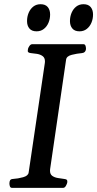

<svg xmlns="http://www.w3.org/2000/svg" viewBox="-20 -906 469 926"><path d="M25.4 -21Q25.4 -30.8 28.8 -36.6Q32.2 -42.5 43 -43Q66.9 -44.4 91.6 -51.3Q116.2 -58.1 118.2 -74.2L196.3 -602.5Q196.8 -605 196.8 -609.9Q196.8 -627.4 185.5 -635.5Q174.3 -643.6 158.4 -646.2Q142.6 -648.9 128.9 -649.9Q113.8 -651.4 113.8 -660.2Q113.8 -661.6 114.3 -663.8Q114.7 -666 114.7 -668Q114.7 -673.3 121.1 -683.1Q127.4 -692.9 135.7 -692.9H382.3Q390.6 -692.9 393.1 -683.1Q395.5 -673.3 394.5 -668Q392.1 -651.4 375 -649.9Q351.1 -647.9 326.2 -641.6Q301.3 -635.3 298.8 -618.7L221.7 -90.3Q221.2 -87.4 221.2 -82.5Q221.2 -65.4 232.4 -57.6Q243.7 -49.8 259.5 -47.4Q275.4 -44.9 289.1 -43Q297.4 -42 301 -39.8Q304.7 -37.6 304.7 -30.8Q304.7 -27.3 304.2 -24.9Q303.2 -19.5 297.9 -9.8Q292.5 0 284.2 0H37.6Q30.3 0 27.8 -7.3Q25.4 -14.6 25.4 -21ZM363.3 -754.9Q340.3 -754.9 328.9 -768.6Q317.4 -782.2 317.4 -804.2Q317.4 -825.7 325.2 -844.2Q333 -862.8 347.7 -874.3Q362.3 -885.7 382.8 -885.7Q405.8 -885.7 417.2 -872.1Q428.7 -858.4 428.7 -835.9Q428.7 -814.9 420.9 -796.4Q413.1 -777.8 398.4 -766.4Q383.8 -754.9 363.3 -754.9ZM156.2 -754.9Q133.3 -754.9 121.8 -768.6Q110.4 -782.2 110.4 -804.2Q110.4 -825.7 118.2 -844.2Q126 -862.8 140.6 -874.3Q155.3 -885.7 175.8 -885.7Q198.7 -885.7 210.2 -872.1Q221.7 -858.4 221.7 -835.9Q221.7 -814.9 213.9 -796.4Q206.1 -777.8 191.4 -766.4Q176.8 -754.9 156.2 -754.9Z"/></svg>

Font: Gelasio
Style: Italic
Weight: 400
Italic angle: -8.5°
Designer: Eben Sorkin
Foundry: Eben Sorkin
Version: Version 1.008